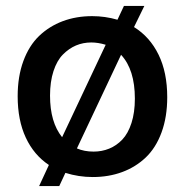

<svg xmlns="http://www.w3.org/2000/svg" viewBox="-20 -588 628 652"><path d="M112.8 43.9 146 -27.8Q95.2 -61.5 67.6 -120.6Q40 -179.7 40 -261.2Q40 -328.1 59.3 -380.6Q78.6 -433.1 113 -466.1Q147.5 -499 193.1 -516.1Q238.8 -533.2 293 -533.2Q336.9 -533.2 378.9 -521L400.9 -567.9H470.2L435.1 -496.1Q488.8 -462.9 518.3 -402.6Q547.9 -342.3 547.9 -257.8Q547.9 -190.9 528.6 -138.4Q509.3 -85.9 474.9 -53.2Q440.4 -20.5 394.8 -3.7Q349.1 13.2 294.9 13.2Q247.1 13.2 202.1 -1L181.2 43.9ZM149.9 -263.2Q149.9 -172.9 190.9 -122.1L338.9 -436Q313 -443.8 290 -443.8Q262.2 -443.8 238 -433.6Q213.9 -423.3 193.6 -402.8Q173.3 -382.3 161.6 -346.4Q149.9 -310.5 149.9 -263.2ZM297.9 -73.2Q326.2 -73.2 350.8 -83.3Q375.5 -93.3 395.3 -114Q415 -134.8 426.5 -170.4Q438 -206.1 438 -252.9Q438 -351.6 391.1 -401.9L241.2 -84Q266.1 -73.2 297.9 -73.2Z"/></svg>

Font: Bricolage Grotesque Medium
Style: Regular
Weight: 500
Designer: Mathieu Triay
Foundry: Atelier Triay
Version: Version 1.000;gftools[0.9.30]